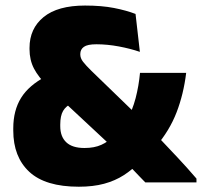

<svg xmlns="http://www.w3.org/2000/svg" viewBox="-20 -674 746 709"><path d="M705.5 -0.5H516.5Q506.5 -10.5 493.5 -24.2Q480.5 -38 466.5 -52.5Q452.5 -67 440 -80.2Q427.5 -93.5 419 -102.5L393.5 -132.5L187.5 -324.5L157 -355Q122 -389 105.5 -420.8Q89 -452.5 89 -492.5V-497Q89 -568.5 141 -611Q193 -653.5 294 -653.5Q355.5 -653.5 401.2 -644.5Q447 -635.5 480.5 -622.5L496.5 -482.5Q461.5 -494.5 418.8 -502.5Q376 -510.5 336 -510.5Q303 -510.5 289.8 -501Q276.5 -491.5 276.5 -474.5V-473Q276.5 -459 286.8 -445.8Q297 -432.5 317.5 -412.5L491 -244.5L533 -200.5Q552 -181 569.2 -162.8Q586.5 -144.5 603 -127Q619.5 -109.5 636.2 -91.8Q653 -74 670 -55Q687 -36 705.5 -14.5ZM271 15.5Q147.5 15.5 88.2 -39.5Q29 -94.5 29 -192V-200Q29 -266 57.8 -312.5Q86.5 -359 150.5 -392.5L247 -293.5Q223.5 -282.5 213 -264.5Q202.5 -246.5 202.5 -214V-208Q202.5 -169.5 224.8 -148.5Q247 -127.5 292 -127.5Q328.5 -127.5 354.2 -139.2Q380 -151 398.5 -170L447 -226.5Q469 -266.5 480.8 -311.5Q492.5 -356.5 497 -405H667.5Q658 -326.5 632 -259Q606 -191.5 555 -132L496.5 -76.5Q469.5 -48 437.2 -27.2Q405 -6.5 364.5 4.5Q324 15.5 271 15.5Z"/></svg>

Font: Anek Kannada Medium ExtraBold
Style: Regular
Weight: 800
Version: Version 1.003